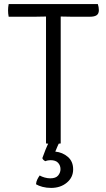

<svg xmlns="http://www.w3.org/2000/svg" viewBox="-20 -703 521 941"><path d="M22.5 -621Q21 -628.5 20.2 -636.5Q19.5 -644.5 19.5 -652Q19.5 -659.5 20.2 -667.2Q21 -675 22.5 -683H459.5Q464.5 -668 464.5 -653Q464.5 -636 453.8 -628.5Q443 -621 420.5 -621H331.5Q322.5 -621 305 -621.5Q287.5 -622 277.5 -622H205.5Q196 -622 178.8 -621.5Q161.5 -621 151.5 -621ZM205.5 -548Q205.5 -568.5 205.5 -584.8Q205.5 -601 205.5 -622V-652H277.5V-622Q277.5 -601 277.5 -584.8Q277.5 -568.5 277.5 -548V0Q270 1.5 260.2 2.2Q250.5 3 241.5 3Q232.5 3 222.8 2.2Q213 1.5 205.5 0ZM187.5 72Q193.5 54.5 202.8 31.5Q212 8.5 220 -6.5H272Q267.5 1 261 16Q254.5 31 251 40Q286.5 43.5 312.5 65.8Q338.5 88 338.5 127Q338.5 166.5 307.5 192.2Q276.5 218 230.5 218Q208 218 188.2 212.8Q168.5 207.5 156.5 200Q157.5 187 162.8 176.5Q168 166 174.5 157Q184.5 163 198.8 167Q213 171 226.5 171Q253.5 171 265 157Q276.5 143 276.5 126Q276.5 108 264.8 95Q253 82 227.5 82Q221.5 82 214.8 83.2Q208 84.5 202.5 87Q191 82 187.5 72Z"/></svg>

Font: Signika Negative Light
Style: Regular
Weight: 300
Designer: Anna Giedry
Foundry: Anna Giedry
Version: Version 2.001